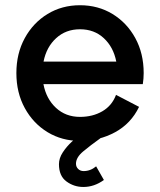

<svg xmlns="http://www.w3.org/2000/svg" viewBox="-20 -539 624 749"><path d="M432.6 -168.9 522.5 -122.1Q491.2 -57.1 429 -23.2Q366.7 10.7 292 10.7Q221.7 10.7 165.5 -23.4Q109.4 -57.6 76.7 -117.4Q43.9 -177.2 43.9 -253.9Q43.9 -330.6 76.7 -390.4Q109.4 -450.2 165.5 -484.4Q221.7 -518.6 292 -518.6Q362.8 -518.6 418.9 -484.4Q475.1 -450.2 507.8 -390.4Q540.5 -330.6 540.5 -253.9Q540.5 -243.2 539.6 -232.2Q538.6 -221.2 537.1 -210.9H149.4Q160.2 -153.8 198.2 -118.4Q236.3 -83 292 -83Q341.8 -83 379.4 -105Q417 -127 432.6 -168.9ZM292 -424.8Q236.8 -424.8 199 -390.1Q161.1 -355.5 149.9 -298.8H433.6Q422.4 -355.5 385 -390.1Q347.7 -424.8 292 -424.8ZM355 109.9 385.3 163.1Q347.7 190.4 305.2 190.4Q268.6 190.4 239.3 168.9Q210 147.5 210 101.6Q210 78.1 224.9 55.4Q239.7 32.7 260.7 13.4Q281.7 -5.9 301.5 -20.3Q321.3 -34.7 331.1 -41L372.1 0Q332.5 28.3 304.4 51.8Q276.4 75.2 276.4 99.6Q276.4 111.8 284.9 120.1Q293.5 128.4 306.2 128.4Q333 128.4 355 109.9Z"/></svg>

Font: Giphurs Medium
Style: Regular
Weight: 500
Version: Version 0.920; ttfautohint (v1.8.4.7-5d5b)